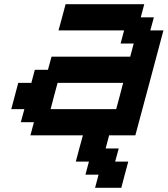

<svg xmlns="http://www.w3.org/2000/svg" viewBox="-20 -645 799 915"><path d="M433.1 250H558.1Q563.5 229 574.5 187.3Q585.4 145.5 591.3 125H528.8L545.9 62.5H483.4L500 0H625Q647.5 -83 692.1 -250Q736.8 -417 758.8 -500H696.3L713.4 -562.5H650.9L667.5 -625H292.5Q287.1 -604 275.9 -562.3Q264.6 -520.5 258.8 -500H571.3L554.7 -437.5H617.2L600.6 -375H225.6L208.5 -312.5H146L129.4 -250H66.9Q61.5 -229 50.3 -187.3Q39.1 -145.5 33.7 -125H96.2L79.1 -62.5H141.6L125 0H375Q369.1 21 357.9 62.5Q346.7 104 341.3 125H403.8L387.2 187.5H449.7ZM533.7 -125H221.2Q226.6 -145.5 237.5 -187.3Q248.5 -229 254.4 -250H566.9Q561.5 -229 550.5 -187.3Q539.6 -145.5 533.7 -125Z"/></svg>

Font: Faithful 32x
Style: Oblique
Weight: 400
Foundry: Faithful Resource Pack
Version: Version 1.0; January 27, 2023